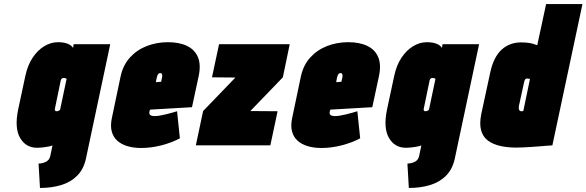

<svg xmlns="http://www.w3.org/2000/svg" viewBox="-20 -720 2905 951"><path d="M406 64 526 -501H345L342 -483Q334 -494 322.5 -500Q311 -506 297 -508.5Q283 -511 267 -511Q232 -511 199 -491Q166 -471 141.5 -434Q117 -397 106 -346L70 -178Q51 -86 79.5 -37Q108 12 164 12Q173 12 183.5 11Q194 10 204.5 8.5Q215 7 224.5 5Q234 3 240 0L229 53Q227 63 221 70.5Q215 78 206.5 82Q198 86 189 88Q180 90 171 90L178 211Q236 211 283.5 196.5Q331 182 363 149.5Q395 117 406 64ZM310 -330 278 -178Q278 -177 276.5 -175.5Q275 -174 272.5 -172.5Q270 -171 267 -170Q264 -169 260 -169Q256 -169 254 -171Q252 -173 251.5 -176Q251 -179 252 -182L281 -322Q282 -326 283.5 -328Q285 -330 287 -331.5Q289 -333 291.5 -333.5Q294 -334 296 -334Q298 -334 300.5 -333.5Q303 -333 305 -332Q307 -331 308.5 -330.5Q310 -330 310 -330Z M720 -166 723 -177 931 -189 964 -343Q976 -399 960.5 -436.5Q945 -474 906.5 -492.5Q868 -511 812 -511Q756 -511 707 -492Q658 -473 623.5 -435Q589 -397 577 -340L534 -135Q526 -97 533.5 -69Q541 -41 561 -23Q581 -5 611.5 4Q642 13 679 13Q728 13 779 0Q830 -13 871 -35L857 -169Q835 -162 801 -153.5Q767 -145 747 -145Q738 -145 732.5 -146.5Q727 -148 724 -150.5Q721 -153 720 -157Q719 -161 720 -166ZM782 -333 778 -315 752 -313 756 -334Q758 -342 760 -347Q762 -352 765.5 -355Q769 -358 774 -358Q779 -358 781 -355Q783 -352 783.5 -346.5Q784 -341 782 -333Z M1415 -501H1065L1030 -337L1146 -336L986 -170L950 0H1319L1355 -169L1220 -170L1381 -337Z M1613 -166 1616 -177 1824 -189 1857 -343Q1869 -399 1853.5 -436.5Q1838 -474 1799.5 -492.5Q1761 -511 1705 -511Q1649 -511 1600 -492Q1551 -473 1516.5 -435Q1482 -397 1470 -340L1427 -135Q1419 -97 1426.5 -69Q1434 -41 1454 -23Q1474 -5 1504.5 4Q1535 13 1572 13Q1621 13 1672 0Q1723 -13 1764 -35L1750 -169Q1728 -162 1694 -153.5Q1660 -145 1640 -145Q1631 -145 1625.5 -146.5Q1620 -148 1617 -150.5Q1614 -153 1613 -157Q1612 -161 1613 -166ZM1675 -333 1671 -315 1645 -313 1649 -334Q1651 -342 1653 -347Q1655 -352 1658.5 -355Q1662 -358 1667 -358Q1672 -358 1674 -355Q1676 -352 1676.5 -346.5Q1677 -341 1675 -333Z M2233 64 2353 -501H2172L2169 -483Q2161 -494 2149.5 -500Q2138 -506 2124 -508.5Q2110 -511 2094 -511Q2059 -511 2026 -491Q1993 -471 1968.5 -434Q1944 -397 1933 -346L1897 -178Q1878 -86 1906.5 -37Q1935 12 1991 12Q2000 12 2010.5 11Q2021 10 2031.5 8.5Q2042 7 2051.5 5Q2061 3 2067 0L2056 53Q2054 63 2048 70.5Q2042 78 2033.5 82Q2025 86 2016 88Q2007 90 1998 90L2005 211Q2063 211 2110.5 196.5Q2158 182 2190 149.5Q2222 117 2233 64ZM2137 -330 2105 -178Q2105 -177 2103.5 -175.5Q2102 -174 2099.5 -172.5Q2097 -171 2094 -170Q2091 -169 2087 -169Q2083 -169 2081 -171Q2079 -173 2078.5 -176Q2078 -179 2079 -182L2108 -322Q2109 -326 2110.5 -328Q2112 -330 2114 -331.5Q2116 -333 2118.5 -333.5Q2121 -334 2123 -334Q2125 -334 2127.5 -333.5Q2130 -333 2132 -332Q2134 -331 2135.5 -330.5Q2137 -330 2137 -330Z M2716 0 2865 -700H2685L2641 -496Q2621 -504 2602.5 -507Q2584 -510 2561 -510Q2533 -510 2508.5 -501Q2484 -492 2464 -473.5Q2444 -455 2430 -426.5Q2416 -398 2408 -360L2364 -156Q2354 -107 2363 -74.5Q2372 -42 2397 -23.5Q2422 -5 2458 3Q2494 11 2537 11Q2555 11 2572.5 10Q2590 9 2608 8Q2626 7 2644 5.5Q2662 4 2680 2.5Q2698 1 2716 0ZM2605 -329 2572 -170Q2572 -170 2571.5 -170Q2571 -170 2570 -170Q2569 -170 2567.5 -169.5Q2566 -169 2565 -169Q2564 -169 2562 -169Q2559 -169 2556.5 -170.5Q2554 -172 2552 -174.5Q2550 -177 2549.5 -182Q2549 -187 2550 -194L2576 -313Q2577 -317 2578 -320.5Q2579 -324 2580.5 -326Q2582 -328 2584.5 -329.5Q2587 -331 2590 -331Q2593 -331 2597 -330.5Q2601 -330 2605 -329Z"/></svg>

Font: Advent Pro Black
Style: Italic
Weight: 900
Italic angle: -12°
Version: Version 3.000